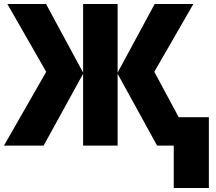

<svg xmlns="http://www.w3.org/2000/svg" viewBox="-24 -734 1090 968"><path d="M951 -714 754 -372 877 -143H1029V214H852V0H768L569 -362V0H395V-362L196 0H-4L209 -372L13 -714H208L395 -368V-714H569V-368L756 -714Z"/></svg>

Font: Noto Sans Disp ExtBd
Style: Regular
Weight: 800
Designer: Monotype Design Team
Foundry: Monotype Imaging Inc.
Version: Version 2.000;GOOG;noto-source:20170915:90ef993387c0; ttfaut